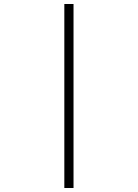

<svg xmlns="http://www.w3.org/2000/svg" viewBox="-20 -751 690 961"><path d="M302 190V-731H348V190Z"/></svg>

Font: Azeret Mono Thin
Style: Regular
Weight: 100
Designer: Martin Vácha
Foundry: Displaay
Version: Version 1.002